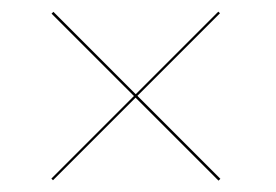

<svg xmlns="http://www.w3.org/2000/svg" viewBox="-20 -552 478 333"><path d="M359 -238.7 215.1 -382.6 71.9 -239.4 69.1 -242.3 212.3 -385.5 69.4 -528.3 72.6 -531.5 215.4 -388.6 358.6 -531.8 361.5 -529 218.3 -385.8 362.2 -241.9Z"/></svg>

Font: Bodoni* 36pt
Style: Bold Italic
Weight: 700
Italic angle: -13°
Version: Version 2.3